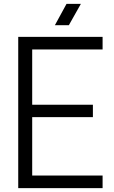

<svg xmlns="http://www.w3.org/2000/svg" viewBox="-20 -970 589 990"><path d="M74 -780H509V-715H146V-430H459V-366H146V-65H509V0H74ZM323 -950H397L335 -840H263Z"/></svg>

Font: Cooper Hewitt
Style: Book
Weight: 705
Designer: Village Type and Design LLC
Foundry: Cooper Hewitt Smithsonian Design Museum
Version: 1.000; ttfautohint (v1.8.1)